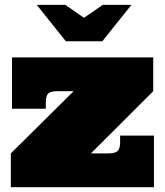

<svg xmlns="http://www.w3.org/2000/svg" viewBox="-20 -776 683 796"><path d="M430.2 -140.1Q459 -140.1 468.5 -151.1Q478 -162.1 478 -186V-213.9H618.2V0H24.9V-140.1L285.2 -397.9H217.8Q189 -397.9 179.4 -387.9Q169.9 -377.9 169.9 -350.1V-325.2H29.8V-538.1H615.2V-397.9L356.9 -140.1ZM132.3 -755.9H251L328.1 -702.1L406.2 -755.9H524.9L404.3 -605H252.9Z"/></svg>

Font: Ultra
Style: Regular
Weight: 400
Designer: Astigmatic (AOETI)
Foundry: Astigmatic (AOETI)
Version: Version 1.001